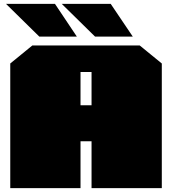

<svg xmlns="http://www.w3.org/2000/svg" viewBox="-20 -972 889 992"><path d="M183 -783 11 -952H264L377 -783ZM471 -783 299 -952H552L666 -783ZM33 0V-644L147 -737H702L816 -644V0H453V-242H396V0ZM396 -428H453V-600H396Z"/></svg>

Font: Tomorrow Black
Style: Regular
Weight: 900
Designer: Tony de Marco, Monica Rizzolli
Foundry: Just in Type
Version: Version 2.002